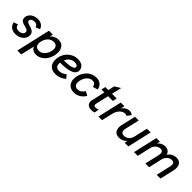

<svg xmlns="http://www.w3.org/2000/svg" viewBox="267 -2066 3646 3646"><g transform="rotate(45 2090.0 -243.0)"><path d="M173.8 9.3Q98.1 9.3 50.5 -30Q2.9 -69.3 -3.4 -129.4L81.5 -156.7Q93.3 -75.2 177.2 -75.2Q225.1 -75.2 257.6 -97.9Q290 -120.6 290 -157.2Q290 -176.8 278.1 -189.9Q266.1 -203.1 247.3 -210.2Q228.5 -217.3 205.6 -222.7Q182.6 -228 159.7 -235.4Q136.7 -242.7 117.9 -253.2Q99.1 -263.7 87.2 -283.9Q75.2 -304.2 75.2 -333Q75.2 -380.4 103.5 -418.5Q131.8 -456.5 178.5 -476.8Q225.1 -497.1 279.8 -497.1Q343.3 -497.1 384.5 -468Q425.8 -439 441.9 -388.2L357.9 -354.5Q337.9 -417 269 -417Q228.5 -417 201.4 -399.7Q174.3 -382.3 174.3 -354Q174.3 -337.9 186.3 -326.4Q198.2 -314.9 217 -307.9Q235.8 -300.8 258.8 -294.4Q281.7 -288.1 304.9 -278.8Q328.1 -269.5 346.9 -257.1Q365.7 -244.6 377.7 -222.4Q389.6 -200.2 389.6 -170.4Q389.6 -93.3 326.2 -42Q262.7 9.3 173.8 9.3Z M423.3 202.1 582 -487.8H686.5L669.9 -422.9Q702.1 -460 745.4 -478.5Q788.6 -497.1 834 -497.1Q874 -497.1 905.5 -483.4Q937 -469.7 956.3 -445.6Q975.6 -421.4 986.8 -388.2Q998 -355 997.3 -316.2Q996.6 -277.3 987.8 -234.4Q971.7 -167.5 936.3 -113Q900.9 -58.6 845.9 -24.7Q791 9.3 727.1 9.3Q679.2 9.3 643.6 -12Q607.9 -33.2 592.3 -71.8L527.3 202.1ZM713.9 -82.5Q779.3 -82.5 826.2 -130.6Q873 -178.7 889.6 -252.9Q905.3 -320.3 882.8 -362.1Q860.4 -403.8 798.8 -403.8Q731.9 -403.8 684.3 -356.7Q636.7 -309.6 619.6 -234.4Q603.5 -167.5 627.4 -125Q651.4 -82.5 713.9 -82.5Z M1525.4 -361.3Q1525.4 -317.9 1497.8 -287.1Q1470.2 -256.3 1418.7 -239.5Q1367.2 -222.7 1303.7 -215.3Q1240.2 -208 1158.2 -208Q1157.2 -192.4 1157.2 -184.6Q1157.2 -134.3 1182.1 -108.4Q1207 -82.5 1260.7 -82.5Q1335.9 -82.5 1402.8 -141.1L1461.4 -73.2Q1366.2 9.3 1251.5 9.3Q1152.8 9.3 1104.2 -42Q1055.7 -93.3 1055.7 -182.6Q1055.7 -264.6 1093 -336.2Q1130.4 -407.7 1199.7 -452.4Q1269 -497.1 1354.5 -497.1Q1436.5 -497.1 1481 -457.8Q1525.4 -418.5 1525.4 -361.3ZM1351.6 -412.1Q1292.5 -412.1 1248.3 -378.2Q1204.1 -344.2 1179.7 -289.6Q1201.2 -290 1215.8 -290.3Q1230.5 -290.5 1255.6 -291.5Q1280.8 -292.5 1298.6 -294.7Q1316.4 -296.9 1339.1 -300.3Q1361.8 -303.7 1377.2 -309.3Q1392.6 -314.9 1406.5 -322.3Q1420.4 -329.6 1427.5 -339.8Q1434.6 -350.1 1434.6 -362.8Q1434.6 -386.7 1410.6 -399.4Q1386.7 -412.1 1351.6 -412.1Z M1744.1 9.3Q1698.7 9.3 1663.1 -4.9Q1627.4 -19 1606 -43.5Q1584.5 -67.9 1571.8 -101.1Q1559.1 -134.3 1559.3 -172.6Q1559.6 -210.9 1567.9 -252.4Q1579.1 -299.8 1603 -342.5Q1627 -385.3 1661.6 -420.4Q1696.3 -455.6 1744.9 -476.3Q1793.5 -497.1 1848.6 -497.1Q1921.9 -497.1 1968.3 -459.7Q2014.6 -422.4 2025.9 -352.5L1925.3 -323.2Q1921.9 -362.3 1899.2 -383.8Q1876.5 -405.3 1838.4 -405.3Q1794.4 -405.3 1757.8 -380.1Q1721.2 -355 1699 -317.1Q1676.8 -279.3 1666.5 -233.9Q1658.2 -204.6 1659.9 -177.2Q1661.6 -149.9 1670.2 -128.9Q1678.7 -107.9 1700.2 -95.2Q1721.7 -82.5 1753.4 -82.5Q1793.9 -82.5 1830.3 -107.4Q1866.7 -132.3 1887.2 -171.4L1971.2 -127.9Q1932.6 -62 1873.3 -26.4Q1814 9.3 1744.1 9.3Z M2210.9 9.3Q2140.6 9.3 2109.6 -31Q2078.6 -71.3 2094.2 -139.6L2154.8 -402.8H2075.2L2094.7 -487.8H2175.8L2204.6 -615.7L2320.8 -688L2274.9 -487.8H2401.9L2382.3 -402.8H2255.4L2196.8 -148.9Q2188 -110.4 2198.7 -95.2Q2209.5 -80.1 2237.8 -80.1Q2270.5 -80.1 2309.1 -97.7L2292.5 -2.4Q2259.3 9.3 2210.9 9.3Z M2398.4 0 2510.7 -487.8H2608.9L2589.4 -403.3Q2615.2 -449.2 2657.5 -473.1Q2699.7 -497.1 2743.2 -497.1Q2794.4 -497.1 2824.7 -462.9L2764.2 -385.3Q2746.1 -398.9 2716.3 -398.9Q2665 -398.9 2615.7 -351.8Q2566.4 -304.7 2545.4 -216.3L2496.1 0Z M2957.5 9.3Q2920.9 9.3 2893.3 -2Q2865.7 -13.2 2849.6 -32.5Q2833.5 -51.8 2825.4 -77.9Q2817.4 -104 2817.4 -133.1Q2817.4 -162.1 2824.7 -193.8L2892.1 -487.8H2992.2L2926.3 -200.7Q2913.1 -145.5 2930.9 -114.7Q2948.7 -84 2996.1 -84Q3053.7 -84 3095 -118.4Q3136.2 -152.8 3151.9 -217.8L3213.4 -487.8H3313.5L3201.7 0H3101.6L3117.2 -62.5Q3083.5 -25.9 3041.3 -8.3Q2999 9.3 2957.5 9.3Z M3354 0 3465.3 -487.8H3563L3546.9 -423.3Q3603.5 -497.1 3696.8 -497.1Q3746.6 -497.1 3781.5 -473.4Q3816.4 -449.7 3824.7 -403.8Q3895 -497.1 4000.5 -497.1Q4036.6 -497.1 4064 -485.6Q4091.3 -474.1 4107.2 -454.6Q4123 -435.1 4130.9 -408Q4138.7 -380.9 4138.2 -350.3Q4137.7 -319.8 4129.9 -286.1L4064.5 0H3963.4L4028.3 -282.2Q4036.6 -319.3 4035.6 -346.2Q4034.7 -373 4018.3 -387.9Q4002 -402.8 3969.7 -402.8Q3917 -402.8 3875.5 -364.5Q3834 -326.2 3821.3 -271L3759.8 0H3658.7L3725.6 -289.1Q3732.9 -323.7 3731.4 -348.9Q3730 -374 3713.4 -388.4Q3696.8 -402.8 3665.5 -402.8Q3612.3 -402.8 3570.8 -364.5Q3529.3 -326.2 3516.6 -271L3455.1 0Z"/></g></svg>

Font: HK Grotesk SmBold Legacy Italic
Style: Regular
Weight: 600
Italic angle: -13°
Designer: Alfredo Marco Pradil
Foundry: Hanken Design Co.
Version: Version 2.022;PS 002.022;hotconv 1.0.88;makeotf.lib2.5.64775